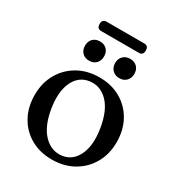

<svg xmlns="http://www.w3.org/2000/svg" viewBox="-174 -835 887 958"><g transform="rotate(30 269.0 -356.0)"><path d="M270.5 -463.5Q339.5 -463.5 392.5 -433Q445.5 -402.5 475.2 -349Q505 -295.5 505 -225.5Q505 -157 474.8 -103.8Q444.5 -50.5 390.8 -19.8Q337 11 267 11Q197.5 11 144.8 -19.2Q92 -49.5 62.2 -103.2Q32.5 -157 32.5 -227Q32.5 -295 62.8 -348.5Q93 -402 146.8 -432.8Q200.5 -463.5 270.5 -463.5ZM304.5 -31.5Q361 -40.5 387.5 -98.2Q414 -156 399 -246.5Q383.5 -340.5 338.8 -385.5Q294 -430.5 234.5 -421.5Q176.5 -412.5 150.2 -354.8Q124 -297 139 -206.5Q154.5 -113 200 -67.8Q245.5 -22.5 304.5 -31.5ZM182 -509Q157 -509 142 -524.5Q127 -540 127 -564.5Q127 -589.5 142 -604.8Q157 -620 182 -620Q207 -620 221.8 -604.8Q236.5 -589.5 236.5 -564.5Q236.5 -540.5 221.8 -524.8Q207 -509 182 -509ZM355.5 -509Q331 -509 315.8 -524.5Q300.5 -540 300.5 -564.5Q300.5 -589.5 315.8 -604.8Q331 -620 355.5 -620Q381 -620 396 -604.8Q411 -589.5 411 -564.5Q411 -540.5 396 -524.8Q381 -509 355.5 -509ZM136 -694.5Q136 -721.5 160 -721.5H378Q402 -721.5 402 -694.5Q402 -667.5 378 -667.5H160Q136 -667.5 136 -694.5Z"/></g></svg>

Font: Fraunces 72pt S050
Style: Regular
Weight: 400
Version: Version 1.000; ttfautohint (v1.8.3)